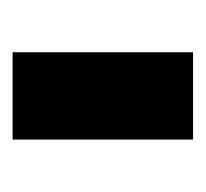

<svg xmlns="http://www.w3.org/2000/svg" viewBox="-31 -710 316 294"><g transform="rotate(90 127.0 -563.0)"><path d="M60 -700.6H193.7V-424.3H60Z"/></g></svg>

Font: Alexandria
Style: Regular
Weight: 400
Designer: Mohamed Gaber
Foundry: Kief Type Foundry
Version: Version 5.100